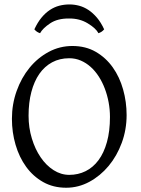

<svg xmlns="http://www.w3.org/2000/svg" viewBox="-20 -839 640 873"><path d="M480 -307.1Q480 -340.8 473.9 -373.8Q467.8 -406.7 456.5 -436.3Q445.3 -465.8 429 -491.2Q412.6 -516.6 392.1 -534.9Q371.6 -553.2 347.2 -563.7Q322.8 -574.2 294.9 -574.2Q251.5 -574.2 217 -555.7Q182.6 -537.1 158.9 -503.2Q135.3 -469.2 122.6 -420.9Q109.9 -372.6 109.9 -313Q109.9 -258.3 124.8 -209.5Q139.6 -160.6 164.8 -123.8Q189.9 -86.9 223.6 -65.4Q257.3 -43.9 294.9 -43.9Q335.4 -43.9 369.4 -60.8Q403.3 -77.6 428 -110.8Q452.6 -144 466.3 -193.4Q480 -242.7 480 -307.1ZM555.7 -315.9Q555.7 -249.5 533.7 -189.7Q511.7 -129.9 473.9 -84.5Q436 -39.1 386.2 -12.2Q336.4 14.6 280.8 14.6Q222.2 14.6 176.3 -11.2Q130.4 -37.1 98.9 -80.6Q67.4 -124 50.8 -180.7Q34.2 -237.3 34.2 -298.8Q34.2 -365.2 55.7 -425.3Q77.1 -485.4 114.3 -530.8Q151.4 -576.2 201.4 -603Q251.5 -629.9 309.1 -629.9Q369.6 -629.9 415.5 -603.3Q461.4 -576.7 492.7 -532.7Q523.9 -488.8 539.8 -432.1Q555.7 -375.5 555.7 -315.9ZM427.7 -688Q416 -710.4 378.9 -732.9Q341.8 -755.4 293.9 -754.9Q241.7 -755.4 208 -732.9Q174.3 -710.4 162.1 -688Q153.8 -690.9 147.9 -694.8Q142.1 -698.7 136.2 -705.6Q150.9 -737.3 168.7 -758.8Q186.5 -780.3 206.8 -793.7Q227.1 -807.1 249.5 -813Q272 -818.8 295.9 -818.8Q317.9 -818.8 339.8 -813Q361.8 -807.1 382.1 -793.7Q402.3 -780.3 420.7 -758.8Q439 -737.3 453.6 -705.6Q447.8 -698.7 441.9 -694.8Q436 -690.9 427.7 -688Z"/></svg>

Font: Akkhara
Style: Regular
Weight: 400
Designer: J. Victor Gaultney
Version: Version 1.00 June 13, 2006, initial release